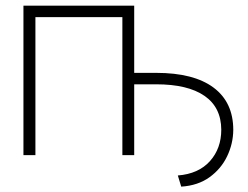

<svg xmlns="http://www.w3.org/2000/svg" viewBox="-20 -556 889 688"><path d="M460.9 -535.6V-294.9H539.6Q674.3 -294.9 745.1 -242.2Q815.9 -189.5 815.9 -90.3Q815.4 -41 793.9 3.9Q772.5 48.8 731 78.9Q689.5 108.9 629.4 112.8L617.2 72.8Q691.4 66.9 732.2 21.5Q772.9 -23.9 772.9 -91.3Q772.5 -171.4 712.6 -212.6Q652.8 -253.9 539.6 -253.9H460.9V0H418.5V-494.6H106.9V0H64V-535.6Z"/></svg>

Font: Inter Display Extra Light
Style: Regular
Weight: 200
Designer: Rasmus Andersson
Foundry: rsms
Version: Version 4.000;git-4fc901f